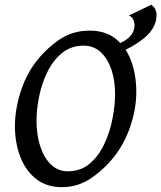

<svg xmlns="http://www.w3.org/2000/svg" viewBox="-20 -756 665 791"><path d="M541.5 -377.9Q541.5 -309.1 517.6 -237.3Q493.7 -165.5 449.7 -109.9Q408.2 -57.6 354.2 -21.2Q300.3 15.1 234.9 15.1Q171.4 15.1 128.2 -19.3Q85 -53.7 63.2 -111.1Q41.5 -168.5 41.5 -236.8Q41.5 -302.2 63.5 -373.3Q85.4 -444.3 125 -497.1Q166 -551.8 221.7 -590.8Q277.3 -629.9 349.1 -629.9Q415 -629.9 457.5 -595.5Q500 -561 520.8 -503.9Q541.5 -446.8 541.5 -377.9ZM454.1 -369.1Q454.1 -424.3 439 -469.2Q423.8 -514.2 395 -541Q366.2 -567.9 324.7 -567.9Q272.5 -567.9 235.6 -537.6Q198.7 -507.3 175.5 -460Q152.3 -412.6 141.4 -359.4Q130.4 -306.2 130.4 -259.8Q130.4 -199.2 146.2 -151.9Q162.1 -104.5 190.9 -77.4Q219.7 -50.3 259.3 -50.3Q312.5 -50.3 349.6 -81.8Q386.7 -113.3 409.9 -163.1Q433.1 -212.9 443.6 -267.8Q454.1 -322.8 454.1 -369.1ZM625 -694.8Q625 -641.6 575 -600.1Q524.9 -558.6 451.2 -531.7L452.1 -569.8Q534.2 -596.2 534.2 -653.3Q534.2 -662.1 529.8 -673.6Q525.4 -685.1 511.2 -692.4L603 -736.3Q614.7 -729 619.9 -717.3Q625 -705.6 625 -694.8Z"/></svg>

Font: Gentium Book Plus
Style: Italic
Weight: 400
Italic angle: -8°
Designer: Victor Gaultney, Annie Olsen, Iska Routamaa, Becca Hirsbrunner
Foundry: SIL International
Version: Version 6.101